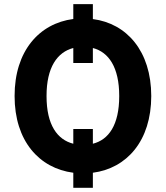

<svg xmlns="http://www.w3.org/2000/svg" viewBox="-20 -826 800 926"><path d="M427.9 -203.8H333.5V-132.8C257.1 -152 204.2 -222.7 204.5 -362.9C204.2 -501.8 256.7 -574.6 333.5 -594.5V-522H427.9V-594.5C503.9 -574.6 555 -502.1 555 -362.9C555 -222.7 503.9 -152 427.9 -132.8ZM50.4 -362.9C50.1 -146 169.4 -14.2 333.5 7.1V79.9H427.9V7.1C590.9 -14.2 709.2 -145.6 709.5 -362.9C709.2 -579.9 590.9 -713.1 427.9 -734V-806.1H333.5V-734.4C169.4 -713.1 50.1 -580.3 50.4 -362.9Z"/></svg>

Font: Magic Ui Pro
Style: Bold
Weight: 700
Designer: Stefan Endress, Andreas Faust
Version: Version 1.000;FEAKit 1.0